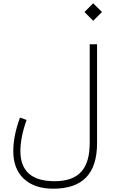

<svg xmlns="http://www.w3.org/2000/svg" viewBox="-20 -892 694 1163"><path d="M544.4 -766.1 597.7 -819.3 544.4 -872.1 491.7 -819.3ZM310.5 205.6C172.4 205.6 103.5 144.5 103.5 22.5C103.5 -29.8 115.7 -95.2 141.1 -165.5L101.1 -179.7C73.2 -104 60.5 -36.6 60.5 23.4C60.5 95.7 82 151.9 125 191.4C167.5 231 226.6 251 302.2 251C478 251 567.9 162.6 567.9 -24.9V-624H523.4V-26.4C523.4 131.3 456.5 205.6 310.5 205.6Z"/></svg>

Font: Estedad ExtraLight
Style: Regular
Weight: 200
Designer: Amin Abedi
Version: Version 7.3